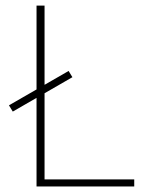

<svg xmlns="http://www.w3.org/2000/svg" viewBox="-20 -670 533 690"><path d="M226.6 -415 12.2 -291.5 25.9 -269 240.2 -392.6ZM462.4 -25.4H140.1V-649.9H111.3V0H462.4Z"/></svg>

Font: Estedad-FD-VF Thin
Style: Regular
Weight: 100
Designer: Amin Abedi
Version: Version 5.0